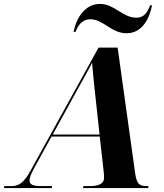

<svg xmlns="http://www.w3.org/2000/svg" viewBox="-77 -956 835 976"><path d="M566 -787C644 -787 682 -858 696 -929H686C673 -894 656 -866 616 -866C546 -866 505 -936 432 -936C355 -936 312 -867 297 -794H307C317 -821 337 -858 382 -858C449 -858 488 -787 566 -787ZM-57 0H186L188 -10H133C91 -10 73 -18 73 -38C73 -52 79 -68 97 -102L185 -262H430L450 -84C451 -74 452 -63 452 -52C452 -23 426 -10 379 -10H347L345 0H676L678 -10H670C629 -10 617 -22 609 -83L521 -714H424L78 -88C43 -24 17 -10 -20 -10H-55ZM318 -503C351 -563 371 -597 391 -637C394 -595 399 -553 405 -494L429 -272H191Z"/></svg>

Font: Noto Serif Display
Style: Bold Italic
Weight: 700
Italic angle: -12°
Designer: Monotype Design Team
Foundry: Monotype Imaging Inc.
Version: Version 2.009